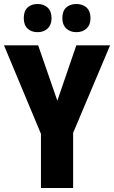

<svg xmlns="http://www.w3.org/2000/svg" viewBox="-20 -941 571 961"><path d="M267 -437 362 -714H531L346 -276V0H185V-271L0 -714H171ZM99 -850Q99 -886 118 -903.5Q137 -921 168 -921Q199 -921 218.5 -903Q238 -885 238 -850Q238 -817 218.5 -798.5Q199 -780 168 -780Q137 -780 118 -798Q99 -816 99 -850ZM292 -850Q292 -886 311.5 -903.5Q331 -921 362 -921Q394 -921 413.5 -903Q433 -885 433 -850Q433 -817 413.5 -798.5Q394 -780 362 -780Q331 -780 311.5 -798.5Q292 -817 292 -850Z"/></svg>

Font: Noto Sans Display Condensed ExtraBold
Style: Regular
Weight: 800
Width: 3
Designer: Monotype Design Team
Foundry: Monotype Imaging Inc.
Version: Version 2.003